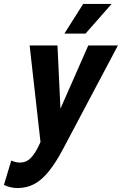

<svg xmlns="http://www.w3.org/2000/svg" viewBox="-100 -755 617 972"><path d="M-80 181 -43 58Q-20 68 1 68Q33 68 55.5 45Q78 22 97 -19L105 -36L50 -525H191L206 -205L347 -525H497L221 -4Q183 68 147 112.5Q111 157 73 177Q35 197 -11 197Q-30 197 -48.5 192.5Q-67 188 -80 181ZM226 -585 321 -735H465L333 -585Z"/></svg>

Font: Radio Canada Condensed
Style: Bold Italic
Weight: 700
Width: 3
Italic angle: -12°
Designer: Charles Daoud, Etienne Aubert Bonn, Alexandre Saumier Demers, Jacques Le Bailly
Foundry: Radio-Canada
Version: Version 2.104; ttfautohint (v1.8.4.7-5d5b);gftools[0.9.28.de